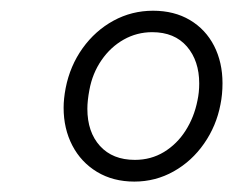

<svg xmlns="http://www.w3.org/2000/svg" viewBox="-20 -748 445 367"><path d="M101.6 -542Q101.6 -559.1 105.5 -579.6Q113.8 -622.1 137.9 -655.8Q162.1 -689.5 197 -708.5Q231.9 -727.5 272.5 -727.5Q313 -727.5 343 -709.7Q373 -691.9 389.2 -660.4Q405.3 -628.9 405.3 -588.9Q405.3 -567.4 401.4 -548.3Q393.6 -507.3 370.1 -473.6Q346.7 -439.9 312 -420.4Q277.3 -400.9 236.8 -400.9Q196.3 -400.9 165.5 -419.4Q134.8 -438 118.2 -470Q101.6 -502 101.6 -542ZM357.4 -555.7Q360.8 -571.3 360.8 -588.4Q360.8 -631.8 337.2 -659.2Q313.5 -686.5 271 -686.5Q241.7 -686.5 216.6 -672.4Q191.4 -658.2 174.1 -633.1Q156.7 -607.9 150.9 -576.2Q147 -555.7 147 -540Q147 -495.6 171.1 -469Q195.3 -442.4 237.8 -442.4Q268.6 -442.4 293.5 -457.5Q318.4 -472.7 334.7 -498.3Q351.1 -523.9 357.4 -555.7Z"/></svg>

Font: Reddit Sans Chocolate Light
Style: Italic
Weight: 300
Italic angle: -11.25°
Designer: Stephen Hutchings
Version: Version 1.013